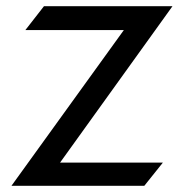

<svg xmlns="http://www.w3.org/2000/svg" viewBox="-20 -600 595 620"><path d="M17 0H446L506 -75H174L537 -580H122L62 -503H380Z"/></svg>

Font: Charger Sport
Style: SeBd
Weight: 600
Designer: Jasper
Foundry: Cannot Into Space Fonts
Version: Version 1.1